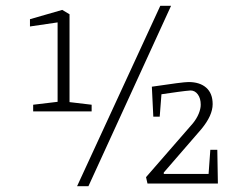

<svg xmlns="http://www.w3.org/2000/svg" viewBox="-20 -631 827 660"><path d="M295 -271V-248H94V-271L178 -281V-554L83 -540V-565L194 -597L219 -582V-280ZM531 -611H568L284 9H245ZM729 0H487L482 -22L643 -207Q656 -223 663 -240Q670 -257 670 -271Q670 -293 660 -306.5Q650 -320 635 -320Q620 -319 591 -315Q562 -311 535 -307L529 -230H507L502 -333Q609 -349 628 -349Q667 -349 689 -329.5Q711 -310 711 -273Q711 -234 672 -187L543 -38V-33H697L703 -116H727Z"/></svg>

Font: Grenze ExtraLight
Style: Regular
Weight: 275
Designer: Renata Polastri
Foundry: Omnibus-Type
Version: Version 1.002; ttfautohint (v1.8)